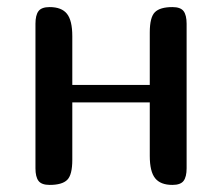

<svg xmlns="http://www.w3.org/2000/svg" viewBox="-20 -522 627 542"><path d="M506.8 -455.1V-46.9Q506.8 -22.9 498.3 -11.5Q489.7 0 466.8 0Q433.1 0 418 -18.8Q402.8 -37.6 402.8 -82V-232.9H184.1V-70.8Q184.1 -28.3 169.7 -14.2Q155.3 0 120.1 0Q97.2 0 88.6 -11.5Q80.1 -22.9 80.1 -46.9V-455.1Q80.1 -479 88.6 -490.5Q97.2 -502 120.1 -502Q153.8 -502 168.9 -483.2Q184.1 -464.4 184.1 -419.9V-282.2H402.8V-430.2Q402.8 -473.1 417.2 -487.5Q431.6 -502 466.8 -502Q489.7 -502 498.3 -490.5Q506.8 -479 506.8 -455.1Z"/></svg>

Font: Marmelad
Style: Regular
Weight: 400
Designer: Manvel Shmavonyan
Foundry: Cyreal (www.cyreal.org)
Version: Version 1.000